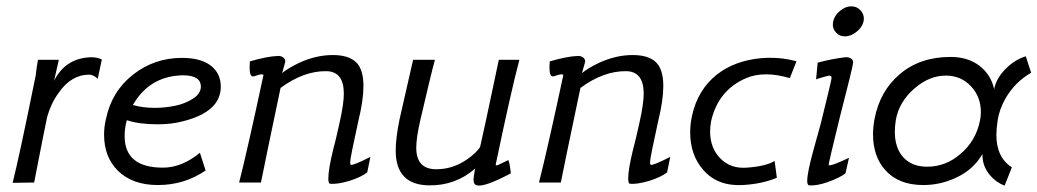

<svg xmlns="http://www.w3.org/2000/svg" viewBox="-20 -577 3280 607"><path d="M302 -389 289 -328Q275 -341 262 -341Q205 -341 165 -283Q141 -250 129 -207Q125 -189 116.5 -145.5Q108 -102 103 -77Q98 -52 88 0L20 1Q42 -87 93 -339Q95 -360 100 -388H166L151 -322Q188 -394 268 -396Q288 -396 302 -389Z M678 -303Q678 -224 560 -194Q524 -184 478 -184Q420 -184 381 -197Q374 -172 374 -147Q374 -47 495 -47Q555 -47 612 -94L630 -38Q563 8 479 8Q398 8 352 -38Q309 -81 309 -152Q309 -176 315 -201Q333 -288 400.5 -341Q468 -394 555 -394Q615 -394 646.5 -369.5Q678 -345 678 -303ZM558 -339Q550 -339 532 -337Q446 -325 400 -245Q432 -236 469 -236Q501 -236 533 -242.5Q565 -249 590 -265Q615 -281 615 -303Q615 -339 558 -339Z M1151 -81 1141 -32Q1122 -17 1084 -5Q1046 6 1024 4Q1018 4 1018 -13Q1018 -42 1034 -107Q1038 -121 1044.5 -149Q1051 -177 1054 -191Q1067 -249 1067 -281Q1067 -351 1012 -352Q940 -353 867 -299Q818 -66 805 0H736Q762 -102 813 -340Q811 -342 807 -342Q800 -342 784 -336Q774 -333 771 -344.5Q768 -356 770 -383Q826 -399 857 -400Q867 -401 874.5 -396Q882 -391 882 -382L872 -346Q890 -361 925 -378Q979 -403 1032 -403Q1082 -403 1105.5 -380.5Q1129 -358 1129 -305Q1129 -260 1113 -195Q1087 -77 1087 -64Q1087 -58 1089 -56Q1096 -53 1151 -81Z M1557 -388H1622Q1595 -286 1547 -56Q1549 -54 1550 -54Q1553 -54 1569.5 -62.5Q1586 -71 1587 -71Q1591 -64 1595 -29Q1512 15 1488 9Q1477 7 1477 -10Q1477 -16 1482 -44Q1420 10 1337 9Q1231 8 1231 -101Q1231 -140 1243 -199Q1248 -220 1286 -388H1355Q1344 -349 1309 -198Q1296 -142 1296 -110Q1296 -43 1357 -42Q1409 -41 1455 -72Q1488 -95 1498 -113Q1505 -141 1557 -388Z M2099 -81 2089 -32Q2070 -17 2032 -5Q1994 6 1972 4Q1966 4 1966 -13Q1966 -42 1982 -107Q1986 -121 1992.5 -149Q1999 -177 2002 -191Q2015 -249 2015 -281Q2015 -351 1960 -352Q1888 -353 1815 -299Q1766 -66 1753 0H1684Q1710 -102 1761 -340Q1759 -342 1755 -342Q1748 -342 1732 -336Q1722 -333 1719 -344.5Q1716 -356 1718 -383Q1774 -399 1805 -400Q1815 -401 1822.5 -396Q1830 -391 1830 -382L1820 -346Q1838 -361 1873 -378Q1927 -403 1980 -403Q2030 -403 2053.5 -380.5Q2077 -358 2077 -305Q2077 -260 2061 -195Q2035 -77 2035 -64Q2035 -58 2037 -56Q2044 -53 2099 -81Z M2498 -383 2477 -330Q2437 -342 2402 -342Q2367 -342 2339 -330Q2250 -292 2228 -193Q2225 -176 2225 -161Q2225 -109 2257.5 -76Q2290 -43 2341 -47Q2400 -51 2429 -68L2436 -15Q2388 5 2327 8Q2249 12 2204 -39Q2162 -86 2162 -159Q2162 -185 2168 -212Q2186 -293 2246 -341Q2302 -385 2385 -393Q2447 -398 2498 -383Z M2710 -509Q2706 -491 2688 -476.5Q2670 -462 2651 -462Q2633 -462 2621.5 -476Q2610 -490 2614 -509Q2618 -528 2635.5 -542.5Q2653 -557 2671 -557Q2690 -557 2702 -542.5Q2714 -528 2710 -509ZM2677 -378Q2676 -365 2635 -206Q2598 -56 2600 -55Q2607 -51 2664 -78L2653 -29Q2635 -15 2596 -1Q2561 11 2538 9Q2532 8 2532 -5Q2532 -31 2551 -100L2575 -187Q2609 -324 2609 -331Q2609 -338 2602 -338Q2599 -338 2580 -332.5Q2561 -327 2560 -326L2565 -379Q2610 -391 2652 -396Q2663 -397 2670.5 -392Q2678 -387 2677 -378Z M3223 -399 3240 -347Q3189 -318 3159 -266Q3139 -231 3134 -196Q3130 -169 3130 -151Q3130 -79 3179 -48L3156 10Q3128 -1 3109 -24Q3085 -53 3086 -90Q3057 -40 3002 -15Q2953 8 2899 8Q2821 8 2779 -39Q2740 -82 2740 -153Q2740 -174 2745 -202Q2762 -289 2824 -342Q2888 -397 2985 -397Q3040 -397 3076.5 -369Q3113 -341 3123 -295Q3129 -328 3158 -358Q3187 -388 3223 -399ZM3078 -195Q3081 -208 3081 -223Q3081 -271 3049.5 -304.5Q3018 -338 2970 -338Q2919 -338 2873 -299Q2822 -256 2812 -197Q2809 -177 2809 -160Q2809 -109 2836 -79.5Q2863 -50 2911 -50Q2970 -50 3016 -90Q3065 -131 3078 -195Z"/></svg>

Font: GFS Neohellenic Rg
Style: Italic
Weight: 400
Italic angle: -12°
Designer: Takis Katsoulidis and George D. Matthiopoulos
Foundry: Takis Katsoulidis and George D. Matthiopoulos
Version: Version 1.0